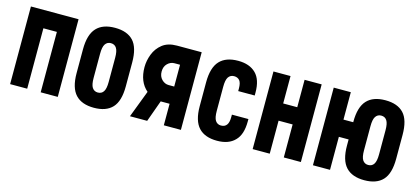

<svg xmlns="http://www.w3.org/2000/svg" viewBox="-50 -895 2755 1262"><g transform="rotate(15 1328.0 -264.0)"><path d="M41 -528.3H365.2V0H249V-411.1H157.2V0H41Z M444.3 -182.6V-344.7Q444.3 -445.3 487.3 -491.2Q529.3 -536.1 612.3 -536.1Q695.3 -536.1 737.3 -491.2Q779.3 -446.3 779.3 -344.7V-182.6Q779.3 -82 737.3 -37.1Q695.3 7.8 612.3 7.8Q529.3 7.8 487.3 -37.1Q444.3 -83 444.3 -182.6ZM663.1 -181.6V-345.7Q663.1 -391.6 650.4 -411.1Q637.7 -431.6 611.3 -431.6Q586.9 -431.6 573.2 -411.1Q560.5 -391.6 560.5 -345.7V-181.6Q560.5 -135.7 573.2 -116.2Q586.9 -95.7 611.3 -95.7Q637.7 -95.7 650.4 -116.2Q663.1 -135.7 663.1 -181.6Z M1035.2 -528.3H1203.1V0H1086.9V-146.5H1026.4L973.6 0H856.4L926.8 -184.6Q865.2 -237.3 865.2 -336.9Q865.2 -380.9 882.3 -425.3Q899.4 -469.7 936.5 -499Q973.6 -528.3 1035.2 -528.3ZM1048.8 -263.7H1086.9V-412.1H1048.8Q1022.5 -412.1 1002 -392.1Q981.4 -372.1 981.4 -337.9Q981.4 -304.7 1002 -284.2Q1022.5 -263.7 1048.8 -263.7Z M1282.2 -182.6V-344.7Q1282.2 -445.3 1325.2 -491.2Q1367.2 -536.1 1450.2 -536.1Q1528.3 -536.1 1571.3 -493.2Q1613.3 -451.2 1613.3 -364.3V-343.8H1501V-362.3Q1501 -398.4 1488.3 -415Q1474.6 -431.6 1450.2 -431.6Q1424.8 -431.6 1411.1 -411.1Q1398.4 -391.6 1398.4 -345.7V-181.6Q1398.4 -135.7 1411.1 -116.2Q1424.8 -95.7 1449.2 -95.7Q1475.6 -95.7 1488.3 -113.3Q1501 -129.9 1501 -167V-183.6H1613.3V-167Q1613.3 -78.1 1571.3 -36.1Q1529.3 7.8 1450.2 7.8Q1367.2 7.8 1325.2 -37.1Q1282.2 -83 1282.2 -182.6Z M1903.3 0V-224.6H1807.6V0H1691.4V-528.3H1807.6V-341.8H1903.3V-528.3H2019.5V0Z M2101.6 -528.3H2217.8V-341.8H2284.2V-344.7Q2284.2 -445.3 2327.1 -491.2Q2369.1 -536.1 2452.1 -536.1Q2535.2 -536.1 2577.1 -491.2Q2619.1 -446.3 2619.1 -344.7V-182.6Q2619.1 -82 2577.1 -37.1Q2535.2 7.8 2452.1 7.8Q2369.1 7.8 2327.1 -37.1Q2284.2 -83 2284.2 -182.6V-224.6H2217.8V0H2101.6ZM2502.9 -181.6V-345.7Q2502.9 -391.6 2490.2 -411.1Q2477.5 -431.6 2451.2 -431.6Q2426.8 -431.6 2413.1 -411.1Q2400.4 -391.6 2400.4 -345.7V-181.6Q2400.4 -135.7 2413.1 -116.2Q2426.8 -95.7 2451.2 -95.7Q2477.5 -95.7 2490.2 -116.2Q2502.9 -135.7 2502.9 -181.6Z"/></g></svg>

Font: Dinish Condensed
Style: Bold
Weight: 700
Width: 3
Designer: Bert Driehuis
Foundry: Playbeing
Version: Version 3.006; git-39231f3c-release